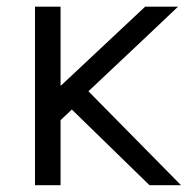

<svg xmlns="http://www.w3.org/2000/svg" viewBox="-20 -545 553 565"><path d="M83 0Q83 -130.9 83 -525.4Q101.6 -525.4 158.2 -525.4Q158.2 -467.8 158.2 -293.9Q158.2 -293.9 160.2 -293.9Q221.7 -351.6 407.2 -525.4Q431.6 -525.4 503.9 -525.4Q438.5 -462.9 240.2 -276.4Q308.6 -207 512.7 0Q489.3 0 419.9 0Q363.3 -55.7 191.4 -222.7Q182.6 -214.8 158.2 -191.4Q158.2 -143.6 158.2 0Q139.6 0 83 0Z"/></svg>

Font: Gothic A1
Style: Regular
Weight: 400
Designer: HanYang I&C Co.,Ltd.
Version: Version 2.50